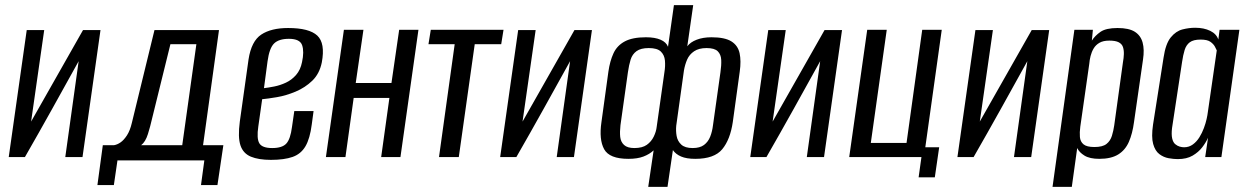

<svg xmlns="http://www.w3.org/2000/svg" viewBox="-20 -611 4852 747"><path d="M14 0 84 -494H152L101 -138L303 -494H371L301 0H234L286 -373Q234 -279 182.5 -186.5Q131 -94 77 0Z M359 109 380 -46H423Q436 -48 449 -57Q462 -66 474 -84.5Q486 -103 493 -133L581 -494H832L770 -46H849L826 109H762L775 13H437L423 109ZM529 -46H689L744 -439H643L571 -147Q565 -120 555.5 -89.5Q546 -59 529 -46Z M1034 11Q986 11 956 -1.5Q926 -14 915.5 -45.5Q905 -77 913 -138L947 -380Q958 -451 996.5 -476.5Q1035 -502 1101 -502Q1183 -502 1214.5 -472.5Q1246 -443 1232 -368Q1223 -324 1195 -297Q1167 -270 1130 -254.5Q1093 -239 1057.5 -233Q1022 -227 1000 -225L985 -119Q978 -72 989 -53.5Q1000 -35 1039 -35Q1078 -35 1094 -52.5Q1110 -70 1116 -117L1125 -179H1200L1193 -127Q1186 -72 1168.5 -42Q1151 -12 1118.5 -0.5Q1086 11 1034 11ZM1007 -268Q1024 -270 1047 -274.5Q1070 -279 1092.5 -289.5Q1115 -300 1132 -319.5Q1149 -339 1155 -369Q1164 -410 1155.5 -435Q1147 -460 1104 -460Q1065 -460 1046.5 -442Q1028 -424 1021 -373Z M1248 0 1318 -495H1394L1364 -288H1503L1533 -495H1608L1538 0H1463L1495 -230H1356L1324 0Z M1688 0 1749 -439H1647L1656 -495H1939L1930 -439H1827L1765 0Z M1926 0 1996 -494H2064L2013 -138L2215 -494H2283L2213 0H2146L2198 -373Q2146 -279 2094.5 -186.5Q2043 -94 1989 0Z M2502 116 2523 -26Q2507 -11 2483.5 -2Q2460 7 2425 7Q2351 7 2330.5 -30.5Q2310 -68 2320 -136L2347 -332Q2353 -374 2367 -404Q2381 -434 2411 -450Q2441 -466 2493 -466Q2528 -466 2550 -456.5Q2572 -447 2579 -429L2602 -591H2677L2654 -431Q2666 -447 2690.5 -456.5Q2715 -466 2748 -466Q2800 -466 2825.5 -450Q2851 -434 2857.5 -404Q2864 -374 2858 -332L2831 -136Q2821 -68 2790 -30.5Q2759 7 2685 7Q2651 7 2630 -2Q2609 -11 2598 -27L2577 116ZM2448 -35Q2479 -35 2496.5 -47.5Q2514 -60 2523.5 -79.5Q2533 -99 2535 -118L2565 -330Q2569 -354 2567 -375.5Q2565 -397 2551 -410.5Q2537 -424 2504 -424Q2473 -424 2456.5 -412Q2440 -400 2433.5 -379Q2427 -358 2423 -330L2394 -124Q2391 -98 2393 -78.5Q2395 -59 2408 -47Q2421 -35 2448 -35ZM2675 -35Q2703 -35 2719 -47Q2735 -59 2743 -79Q2751 -99 2754 -124L2783 -330Q2787 -357 2786 -378Q2785 -399 2772.5 -411.5Q2760 -424 2729 -424Q2699 -424 2680.5 -411.5Q2662 -399 2653.5 -379.5Q2645 -360 2641 -337L2611 -122Q2609 -102 2612.5 -82Q2616 -62 2630.5 -48.5Q2645 -35 2675 -35Z M2899 0 2969 -494H3037L2986 -138L3188 -494H3256L3186 0H3119L3171 -373Q3119 -279 3067.5 -186.5Q3016 -94 2962 0Z M3554 79 3565 0H3284L3354 -495H3430L3368 -55H3507L3568 -495H3644L3580 -38H3634L3617 79Z M3705 0 3775 -494H3843L3792 -138L3994 -494H4062L3992 0H3925L3977 -373Q3925 -279 3873.5 -186.5Q3822 -94 3768 0Z M4075 116 4160 -495H4232L4228 -453Q4240 -472 4261.5 -487Q4283 -502 4328 -502Q4372 -502 4395 -487.5Q4418 -473 4425.5 -445.5Q4433 -418 4427 -379L4392 -136Q4386 -91 4372 -59Q4358 -27 4330.5 -10Q4303 7 4257 7Q4220 7 4199.5 -5.5Q4179 -18 4171 -35L4150 116ZM4238 -39Q4270 -39 4285 -51Q4300 -63 4306 -82.5Q4312 -102 4315 -123L4349 -369Q4352 -385 4352.5 -400.5Q4353 -416 4349 -428Q4345 -440 4332.5 -446.5Q4320 -453 4296 -453Q4272 -453 4257.5 -444.5Q4243 -436 4235 -422.5Q4227 -409 4223 -393Q4219 -377 4218 -363L4183 -118Q4180 -96 4181.5 -78Q4183 -60 4195.5 -49.5Q4208 -39 4238 -39Z M4562 8Q4546 8 4526.5 4.5Q4507 1 4490.5 -11.5Q4474 -24 4466.5 -51Q4459 -78 4466 -126L4507 -387Q4515 -441 4535 -465.5Q4555 -490 4580.5 -496.5Q4606 -503 4630 -503Q4664 -503 4688.5 -491Q4713 -479 4720 -457L4725 -495H4802L4732 0H4669L4680 -75Q4672 -57 4657.5 -38Q4643 -19 4620 -5.5Q4597 8 4562 8ZM4587 -38Q4606 -38 4621 -49Q4636 -60 4646.5 -77Q4657 -94 4664 -113Q4671 -132 4674.5 -148Q4678 -164 4679 -173L4714 -415Q4712 -420 4706.5 -430Q4701 -440 4689 -448.5Q4677 -457 4651 -457Q4623 -457 4609 -446.5Q4595 -436 4589 -416.5Q4583 -397 4579 -370L4540 -113Q4537 -88 4540.5 -72.5Q4544 -57 4552.5 -50Q4561 -43 4570 -40.5Q4579 -38 4587 -38Z"/></svg>

Font: Alumni Sans Medium
Style: Italic
Weight: 500
Italic angle: -8°
Designer: Robert E. Leuschke
Foundry: Robert E. Leuschke
Version: Version 1.016